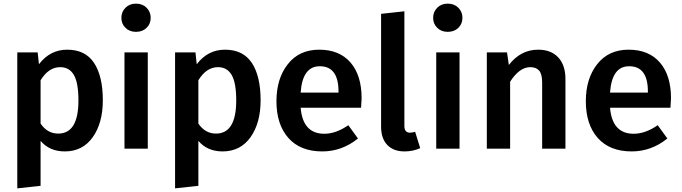

<svg xmlns="http://www.w3.org/2000/svg" viewBox="-20 -817 3745 1055"><path d="M349 -544Q449 -544 497 -471Q545 -398 545 -266Q545 -141 489.5 -63Q434 15 336 15Q252 15 203 -43V204L75 218V-529H187L194 -464Q255 -544 349 -544ZM300 -83Q411 -83 411 -265Q411 -362 386 -405Q361 -448 311 -448Q247 -448 203 -376V-138Q240 -83 300 -83Z M727 -797Q763 -797 785.5 -774.5Q808 -752 808 -719Q808 -686 785.5 -664Q763 -642 727 -642Q692 -642 669.5 -664Q647 -686 647 -719Q647 -752 669.5 -774.5Q692 -797 727 -797ZM792 -529V0H664V-529Z M1216 -544Q1316 -544 1364 -471Q1412 -398 1412 -266Q1412 -141 1356.5 -63Q1301 15 1203 15Q1119 15 1070 -43V204L942 218V-529H1054L1061 -464Q1122 -544 1216 -544ZM1167 -83Q1278 -83 1278 -265Q1278 -362 1253 -405Q1228 -448 1178 -448Q1114 -448 1070 -376V-138Q1107 -83 1167 -83Z M1967 -277Q1967 -267 1964 -225H1632Q1644 -82 1762 -82Q1826 -82 1894 -129L1947 -56Q1859 15 1751 15Q1630 15 1564.5 -59Q1499 -133 1499 -261Q1499 -385 1561.5 -464.5Q1624 -544 1734 -544Q1845 -544 1906 -473.5Q1967 -403 1967 -277ZM1840 -308V-314Q1840 -453 1737 -453Q1642 -453 1632 -308Z M2203 15Q2142 15 2108 -20.5Q2074 -56 2074 -121V-741L2202 -755V-125Q2202 -88 2232 -88Q2248 -88 2261 -93L2289 -3Q2249 15 2203 15Z M2440 -797Q2476 -797 2498.5 -774.5Q2521 -752 2521 -719Q2521 -686 2498.5 -664Q2476 -642 2440 -642Q2405 -642 2382.5 -664Q2360 -686 2360 -719Q2360 -752 2382.5 -774.5Q2405 -797 2440 -797ZM2505 -529V0H2377V-529Z M2937 -544Q3008 -544 3047.5 -501.5Q3087 -459 3087 -383V0H2959V-363Q2959 -410 2942.5 -429Q2926 -448 2894 -448Q2834 -448 2783 -368V0H2655V-529H2766L2776 -460Q2841 -544 2937 -544Z M3667 -277Q3667 -267 3664 -225H3332Q3344 -82 3462 -82Q3526 -82 3594 -129L3647 -56Q3559 15 3451 15Q3330 15 3264.5 -59Q3199 -133 3199 -261Q3199 -385 3261.5 -464.5Q3324 -544 3434 -544Q3545 -544 3606 -473.5Q3667 -403 3667 -277ZM3540 -308V-314Q3540 -453 3437 -453Q3342 -453 3332 -308Z"/></svg>

Font: FiraGO Medium
Style: Regular
Weight: 500
Designer: bBox Type
Foundry: bBox Type GmbH
Version: Version 1.001;PS 001.001;hotconv 1.0.88;makeotf.lib2.5.64775